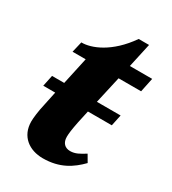

<svg xmlns="http://www.w3.org/2000/svg" viewBox="-166 -749 762 849"><g transform="rotate(30 215.0 -324.5)"><path d="M369 -71 348 -107C321 -90 301 -78 275 -78C248 -78 231 -95 231 -126C231 -142 234 -165 242 -205L256 -269H378L390 -326H269L300 -464H415L430 -536H316L343 -659H290C216 -552 128 -518 78 -519L65 -464H132L102 -326H40L28 -269H89L74 -198C65 -160 61 -123 61 -106C61 -30 117 10 186 10C273 10 326 -27 369 -71Z"/></g></svg>

Font: Noto Serif SemiCondensed Extra
Style: Italic
Weight: 800
Width: 4
Italic angle: -12°
Designer: Monotype Design Team
Foundry: Monotype Imaging Inc.
Version: Version 1.901